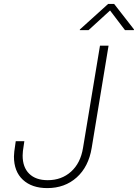

<svg xmlns="http://www.w3.org/2000/svg" viewBox="-20 -964 714 994"><path d="M224.6 9.8Q145 9.8 98.6 -33.2Q52.2 -76.2 52.2 -153.8Q52.2 -164.1 54 -179.7Q55.7 -195.3 61.5 -232.9H106Q100.1 -196.3 98.6 -182.1Q97.2 -168 97.2 -158.7Q97.2 -98.1 131.1 -64.7Q165 -31.2 227.1 -31.2Q298.8 -31.2 347.9 -75.4Q397 -119.6 409.7 -197.8L497.6 -727.5H542L454.6 -197.8Q438.5 -100.6 377 -45.4Q315.4 9.8 224.6 9.8ZM438.5 -808.1H393.1L393.6 -811.5L540 -943.8H570.8L673.8 -811.5L672.9 -808.1H627L549.8 -909.7Z"/></svg>

Font: Inter Extra Light
Style: Italic
Weight: 200
Italic angle: -9.39999°
Designer: Rasmus Andersson
Foundry: rsms
Version: Version 4.000;git-3c8e0fc